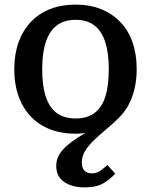

<svg xmlns="http://www.w3.org/2000/svg" viewBox="-20 -568 656 833"><path d="M163 -268Q163 -195 179 -147.5Q195 -100 227 -77Q259 -54 308 -54Q357 -54 389 -77Q421 -100 436.5 -147.5Q452 -195 452 -268Q452 -338 436.5 -386Q421 -434 389 -458Q357 -482 308 -482Q259 -482 227 -458Q195 -434 179 -386.5Q163 -339 163 -268ZM429 -36 420 -9Q404 -2 386 2.5Q368 7 348.5 9.5Q329 12 308 12Q226 12 166.5 -21.5Q107 -55 74.5 -118Q42 -181 42 -268Q42 -333 60.5 -384.5Q79 -436 114 -473Q149 -510 198 -529Q247 -548 308 -548Q369 -548 418 -528.5Q467 -509 502 -472.5Q537 -436 555 -384.5Q573 -333 573 -268Q573 -223 564 -184Q555 -145 537.5 -112.5Q520 -80 492 -53Q466 -28 438.5 -5Q411 18 387.5 40.5Q364 63 349.5 86.5Q335 110 335 137Q335 161 346.5 172.5Q358 184 378 184Q401 184 417.5 171.5Q434 159 446 148L480 185Q457 211 427 228Q397 245 348 245Q293 245 258.5 221.5Q224 198 224 152Q224 127 235.5 105.5Q247 84 271.5 63Q296 42 335 18Q374 -6 429 -36Z"/></svg>

Font: Roboto Serif SemiCondensed Medium
Style: Regular
Weight: 500
Width: 4
Designer: Greg Gazdowicz
Foundry: Commercial Type
Version: Version 1.007